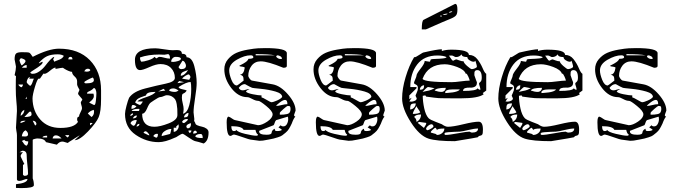

<svg xmlns="http://www.w3.org/2000/svg" viewBox="-20 -725 3499 986"><path d="M62 221Q121 215 121 194Q112 194 100 199Q88 204 80 204Q67 204 67 196V-31Q67 -39 64 -54L62 -69Q62 -74 64.5 -112.5Q67 -151 67 -155Q67 -177 64 -205.5Q61 -234 61 -272Q61 -324 62 -334L55 -339Q62 -367 62 -383Q62 -385 55 -420Q55 -444 63 -450.5Q71 -457 93 -457Q124 -457 130 -454.5Q136 -452 148 -433Q230 -475 283 -475Q384 -475 441.5 -416Q499 -357 499 -261V-217Q499 -152 487 -124Q475 -95 432 -50Q389 -5 363 -5Q388 -27 388 -28Q388 -29 387 -29L333 5Q330 9 327 9Q325 9 315.5 5.5Q306 2 300 2Q285 2 272 18Q265 17 216 5Q208 -14 172 -14Q167 -14 157.5 -11.5Q148 -9 148 -7V191Q154 207 154 226Q154 241 88 241Q71 241 62 240ZM98 122V172Q98 174 105 178Q124 178 124 167Q124 150 120.5 119.5Q117 89 117 72Q117 49 95 49Q93 49 80 57H98Q86 69 86 77Q86 79 95 97.5Q104 116 105 117ZM92 -1Q96 2 102 12Q108 22 117 23Q125 15 125 1Q108 1 105 -7Q104 -7 92 -1ZM296 -14Q282 -30 267 -30Q253 -30 250 -14ZM222 -28Q200 -28 198 -19H222ZM314 -31 326 -19Q335 -24 335 -31ZM111 -56Q95 -48 92 -25Q95 -25 101 -24.5Q107 -24 109 -24Q124 -24 124 -35Q124 -47 111 -56ZM147 -219Q148 -155 186.5 -111.5Q225 -68 290 -68Q362 -68 381 -100Q376 -102 376 -112Q376 -126 386 -126Q386 -135 393.5 -148.5Q401 -162 401 -170Q401 -175 398 -184.5Q395 -194 395 -199Q395 -201 399 -207L403 -213Q403 -216 392 -228Q381 -240 381 -244Q381 -248 384.5 -254.5Q388 -261 388 -263L387 -266Q386 -268 384 -271.5Q382 -275 380 -279Q378 -283 377 -286.5Q376 -290 376 -291V-308Q376 -321 363 -332.5Q350 -344 350 -356Q343 -356 331.5 -361Q320 -366 312 -371Q304 -376 303 -377Q295 -377 265 -371V-378Q256 -378 237 -362Q218 -346 209 -346Q205 -346 203 -347L185 -321H179Q172 -321 159.5 -279.5Q147 -238 147 -219ZM148 -105 160 -81Q167 -81 167 -91Q163 -105 148 -105ZM445 -94Q442 -92 442 -90Q442 -85 444 -81L456 -93Q446 -94 445 -94ZM108 -105Q85 -105 85 -96Q86 -94 86 -93Q108 -100 111 -105ZM129 -149 105 -124Q142 -124 142 -137Q142 -152 135 -152Q132 -152 129 -149ZM431 -142 450 -124Q463 -133 463 -152Q463 -153 462 -157V-161Q442 -156 431 -142ZM105 -161Q86 -152 86 -130Q105 -141 105 -161ZM438 -199Q439 -197 450 -192L462 -186H465Q470 -186 472.5 -209.5Q475 -233 475 -247Q475 -255 471.5 -264Q468 -273 462 -273Q454 -265 446.5 -260.5Q439 -256 435.5 -255Q432 -254 429.5 -251.5Q427 -249 427 -244H460Q462 -237 462 -231Q462 -216 438 -199ZM117 -229 111 -217H117ZM74 -291Q76 -286 81.5 -281.5Q87 -277 90 -277Q92 -277 95 -282Q98 -287 98 -291ZM117 -303Q118 -299 124.5 -292.5Q131 -286 135 -284Q142 -288 147 -303Q152 -318 154 -321H129L135 -327Q133 -328 132 -328Q126 -328 121.5 -318.5Q117 -309 117 -303ZM413 -303Q413 -297 422 -297Q462 -297 462 -313Q462 -322 456 -327Q443 -322 428 -314Q413 -306 413 -303ZM135 -352Q139 -346 148 -346Q165 -346 183 -359Q201 -372 213 -388Q225 -404 238 -418Q251 -432 259 -433Q253 -421 253 -420L259 -408Q266 -412 276.5 -415.5Q287 -419 294.5 -423.5Q302 -428 308 -438Q296 -446 276 -446Q242 -446 221 -436Q200 -426 179 -401Q180 -400 181 -400Q182 -400 184.5 -401.5Q187 -403 190.5 -405Q194 -407 198 -408V-407Q199 -406 199 -405Q199 -398 185.5 -387.5Q172 -377 155.5 -367Q139 -357 135 -352ZM431 -372Q418 -372 413 -358H418Q424 -357 425 -357Q441 -357 444 -365Q440 -372 431 -372ZM117 -391Q104 -391 92 -377H117ZM80 -414Q80 -412 84.5 -401Q89 -390 92 -389Q111 -403 111 -411Q111 -417 101.5 -421.5Q92 -426 87 -426Q86 -426 83 -421.5Q80 -417 80 -414ZM342 -433Q331 -433 331 -420H352Q352 -433 342 -433Z M919 -38Q911 -38 896.5 -28Q882 -18 878 -18Q828 5 795 5Q732 5 677 -32.5Q622 -70 622 -140Q622 -153 629.5 -181.5Q637 -210 643 -223Q665 -255 725 -270.5Q785 -286 831.5 -295.5Q878 -305 878 -325Q878 -355 858.5 -375.5Q839 -396 804 -396Q782 -396 747.5 -380.5Q713 -365 699 -365Q673 -365 673 -418Q673 -477 777 -477Q790 -477 822 -472Q854 -467 866 -467Q869 -467 877 -467.5Q885 -468 889 -468Q914 -468 914 -449Q938 -449 938 -431Q966 -431 978 -385Q990 -339 990 -299Q990 -273 982 -223Q974 -173 974 -148Q974 -142 976 -130.5Q978 -119 978 -113Q978 -112 977.5 -109Q977 -106 977 -104Q982 -94 983 -93Q983 -86 993.5 -81.5Q1004 -77 1017 -74.5Q1030 -72 1040.5 -64.5Q1051 -57 1051 -45Q1051 -2 1026 12Q995 2 983 0Q973 -2 947 -20Q921 -38 919 -38ZM767 -26Q780 -18 782 -18Q791 -18 791 -37L786 -38Q774 -38 767 -26ZM983 -26Q983 -16 1021 -16Q1021 -37 1011 -37Q989 -37 983 -26ZM860 -63Q844 -63 827 -52.5Q810 -42 810 -26L853 -37Q855 -37 860 -63ZM717 -43Q719 -42 726 -38.5Q733 -35 738.5 -32.5Q744 -30 747 -30Q747 -35 739.5 -43Q732 -51 728 -51Q721 -51 717 -43ZM983 -54Q972 -54 972 -39Q989 -39 992 -46Q987 -54 983 -54ZM948 -55Q948 -46 955 -42Q963 -47 963 -55ZM872 -69V-48Q882 -48 890 -57.5Q898 -67 898 -78L897 -82Q897 -86 897 -87L884 -74L886 -69ZM937 -75Q937 -72 939.5 -69Q942 -66 944 -66Q961 -66 961 -92Q955 -92 946 -87Q937 -82 937 -75ZM696 -89Q683 -89 681 -75Q696 -77 696 -89ZM710 -141Q710 -74 773 -74Q802 -74 846.5 -91.5Q891 -109 891 -134V-138Q891 -156 890.5 -165.5Q890 -175 887.5 -190.5Q885 -206 879.5 -214.5Q874 -223 863 -229.5Q852 -236 836 -236Q831 -236 821 -231.5Q811 -227 807 -227Q800 -227 791.5 -222.5Q783 -218 770.5 -209.5Q758 -201 755 -199Q746 -194 735 -167.5Q724 -141 710 -141ZM650 -93Q651 -90 654.5 -86.5Q658 -83 661 -81Q664 -79 665 -79Q672 -79 677 -91Q682 -103 682 -109Q657 -109 650 -93ZM915 -100Q917 -93 925 -93Q927 -93 936 -100.5Q945 -108 945 -111Q945 -114 941 -114Q923 -114 915 -100ZM683 -132Q669 -132 662 -117Q683 -117 683 -132ZM948 -145Q940 -145 932.5 -137.5Q925 -130 925 -122Q938 -122 943 -127Q948 -132 948 -145ZM662 -143Q659 -143 654 -139Q649 -135 649 -133L650 -130Q653 -130 658 -133Q663 -136 663 -138V-140Q662 -142 662 -143ZM914 -223Q914 -212 918.5 -194Q923 -176 923 -165Q923 -154 920 -141Q942 -146 952 -185Q962 -224 962 -268Q962 -294 959 -304Q937 -304 897 -278Q899 -270 917 -266.5Q935 -263 939 -260Q935 -254 931 -250.5Q927 -247 924 -246Q921 -245 918.5 -243Q916 -241 915 -236.5Q914 -232 914 -223ZM693 -155Q696 -158 696 -165Q696 -166 691 -166Q662 -166 656 -155ZM662 -186Q655 -186 655 -166Q670 -166 681 -179Q671 -186 662 -186ZM674 -199Q676 -196 686 -191Q696 -186 699 -186Q701 -186 707 -193.5Q713 -201 713 -204H686Q691 -213 730.5 -226Q770 -239 779 -253H775Q732 -253 730 -235Q725 -233 716 -230Q707 -227 702 -225Q697 -223 691 -219.5Q685 -216 681 -211Q677 -206 674 -199ZM848 -260Q859 -253 878 -253Q887 -253 897 -260Q882 -271 870 -271Q853 -271 848 -260ZM820 -269 792 -255 829 -260ZM900 -309 891 -298 926 -303ZM915 -321 952 -315 953 -318Q955 -321 956.5 -324.5Q958 -328 958 -329Q958 -333 954.5 -338Q951 -343 949 -343Q943 -343 931.5 -335.5Q920 -328 915 -321ZM946 -365Q944 -364 939.5 -363Q935 -362 933 -361Q931 -360 927 -358.5Q923 -357 921 -356Q919 -355 916 -353Q913 -351 911.5 -348.5Q910 -346 909 -343Q908 -340 908 -336Q927 -336 946 -365ZM897 -381Q897 -378 901 -374Q905 -370 910 -370Q935 -370 935 -388Q935 -395 929.5 -404Q924 -413 917 -413ZM699 -430Q699 -415 706 -408Q717 -408 741.5 -415.5Q766 -423 773 -433L783 -425Q784 -425 789.5 -429Q795 -433 798 -433Q809 -433 824.5 -428.5Q840 -424 853 -424Q853 -447 842 -447Q840 -447 833.5 -445.5Q827 -444 824 -444Q805 -445 798 -445Q742 -445 699 -430ZM882 -433Q873 -433 866 -425.5Q859 -418 859 -408Q860 -408 864 -407.5Q868 -407 869 -407Q879 -407 894 -411.5Q909 -416 909 -423Q909 -433 882 -433Z M1312 -2 1267 -8Q1262 -8 1225 -21Q1188 -34 1182 -34Q1177 -34 1172 -30.5Q1167 -27 1163 -27Q1144 -27 1144 -97Q1144 -126 1154 -126Q1161 -124 1172 -116Q1183 -108 1188 -108L1305 -82Q1325 -82 1352.5 -100.5Q1380 -119 1380 -138Q1380 -154 1347.5 -180.5Q1315 -207 1307 -207Q1293 -207 1276 -216.5Q1259 -226 1250 -226Q1204 -226 1168 -272.5Q1132 -319 1132 -369Q1132 -399 1151 -421Q1170 -443 1194 -453.5Q1218 -464 1252 -470Q1286 -476 1305 -477Q1324 -478 1343 -478Q1453 -478 1453 -452V-386Q1453 -377 1435 -377Q1355 -410 1319 -410Q1289 -410 1272 -387.5Q1255 -365 1255 -335Q1255 -331 1261.5 -321.5Q1268 -312 1275 -311L1380 -292Q1420 -285 1459 -240Q1498 -195 1498 -157Q1498 -156 1494 -146Q1490 -136 1490 -132Q1490 -131 1492.5 -128.5Q1495 -126 1497 -126Q1489 -120 1478 -90Q1471 -75 1464 -63.5Q1457 -52 1446.5 -43.5Q1436 -35 1429.5 -30Q1423 -25 1407 -20Q1391 -15 1385 -13.5Q1379 -12 1358 -8Q1337 -4 1330 -3ZM1194 -58Q1199 -47 1239 -37.5Q1279 -28 1296 -28Q1305 -28 1305 -34Q1296 -38 1292 -58H1231Q1223 -77 1168 -77Q1168 -52 1181 -52Q1192 -52 1194 -58ZM1311 -49Q1311 -33 1349 -33Q1363 -33 1369 -36Q1375 -39 1375 -43.5Q1375 -48 1378.5 -54Q1382 -60 1391 -64Q1391 -56 1393.5 -54Q1396 -52 1403 -52Q1421 -52 1428 -58Q1425 -62 1410 -71L1422 -82Q1425 -76 1435 -76Q1447 -76 1453.5 -88Q1460 -100 1460 -113Q1460 -122 1458 -126L1398 -108Q1393 -103 1390.5 -94Q1388 -85 1385 -82L1311 -53ZM1458 -181H1457Q1454 -181 1435.5 -165Q1417 -149 1417 -145V-136Q1430 -136 1436 -136.5Q1442 -137 1452.5 -139Q1463 -141 1467.5 -147.5Q1472 -154 1472 -164Q1472 -178 1467 -180Q1463 -181 1458 -181ZM1444 -212Q1434 -212 1417 -199Q1400 -186 1398 -181Q1409 -181 1426 -185.5Q1443 -190 1456 -190Q1456 -212 1444 -212ZM1323 -225Q1329 -224 1349.5 -212Q1370 -200 1373 -200Q1383 -200 1403 -209Q1423 -218 1429 -227Q1429 -245 1394.5 -255Q1360 -265 1318.5 -269Q1277 -273 1275 -274Q1270 -276 1261 -280.5Q1252 -285 1245.5 -289Q1239 -293 1237 -293Q1221 -293 1206 -274Q1212 -261 1227 -261Q1233 -261 1243.5 -264.5Q1254 -268 1262 -268Q1247 -262 1243 -255Q1248 -247 1278 -241Q1308 -235 1323 -235ZM1157 -363Q1157 -344 1168.5 -315Q1180 -286 1197 -286Q1199 -286 1231 -311Q1231 -327 1227.5 -332.5Q1224 -338 1212 -342Q1232 -342 1237 -378Q1234 -381 1227 -382Q1220 -383 1214.5 -384Q1209 -385 1209 -387Q1209 -388 1219.5 -393Q1230 -398 1241.5 -406Q1253 -414 1256 -423Q1281 -423 1281 -431Q1281 -441 1267 -441Q1236 -441 1196.5 -418.5Q1157 -396 1157 -363ZM1398 -434Q1407 -422 1422 -422L1428 -423Q1428 -431 1420 -436Q1412 -441 1403 -441Q1402 -441 1400 -438Q1398 -435 1398 -434ZM1293 -447V-441H1391Q1362 -447 1293 -447Z M1770 -2 1725 -8Q1720 -8 1683 -21Q1646 -34 1640 -34Q1635 -34 1630 -30.5Q1625 -27 1621 -27Q1602 -27 1602 -97Q1602 -126 1612 -126Q1619 -124 1630 -116Q1641 -108 1646 -108L1763 -82Q1783 -82 1810.5 -100.5Q1838 -119 1838 -138Q1838 -154 1805.5 -180.5Q1773 -207 1765 -207Q1751 -207 1734 -216.5Q1717 -226 1708 -226Q1662 -226 1626 -272.5Q1590 -319 1590 -369Q1590 -399 1609 -421Q1628 -443 1652 -453.5Q1676 -464 1710 -470Q1744 -476 1763 -477Q1782 -478 1801 -478Q1911 -478 1911 -452V-386Q1911 -377 1893 -377Q1813 -410 1777 -410Q1747 -410 1730 -387.5Q1713 -365 1713 -335Q1713 -331 1719.5 -321.5Q1726 -312 1733 -311L1838 -292Q1878 -285 1917 -240Q1956 -195 1956 -157Q1956 -156 1952 -146Q1948 -136 1948 -132Q1948 -131 1950.5 -128.5Q1953 -126 1955 -126Q1947 -120 1936 -90Q1929 -75 1922 -63.5Q1915 -52 1904.5 -43.5Q1894 -35 1887.5 -30Q1881 -25 1865 -20Q1849 -15 1843 -13.5Q1837 -12 1816 -8Q1795 -4 1788 -3ZM1652 -58Q1657 -47 1697 -37.5Q1737 -28 1754 -28Q1763 -28 1763 -34Q1754 -38 1750 -58H1689Q1681 -77 1626 -77Q1626 -52 1639 -52Q1650 -52 1652 -58ZM1769 -49Q1769 -33 1807 -33Q1821 -33 1827 -36Q1833 -39 1833 -43.5Q1833 -48 1836.5 -54Q1840 -60 1849 -64Q1849 -56 1851.5 -54Q1854 -52 1861 -52Q1879 -52 1886 -58Q1883 -62 1868 -71L1880 -82Q1883 -76 1893 -76Q1905 -76 1911.5 -88Q1918 -100 1918 -113Q1918 -122 1916 -126L1856 -108Q1851 -103 1848.5 -94Q1846 -85 1843 -82L1769 -53ZM1916 -181H1915Q1912 -181 1893.5 -165Q1875 -149 1875 -145V-136Q1888 -136 1894 -136.5Q1900 -137 1910.5 -139Q1921 -141 1925.5 -147.5Q1930 -154 1930 -164Q1930 -178 1925 -180Q1921 -181 1916 -181ZM1902 -212Q1892 -212 1875 -199Q1858 -186 1856 -181Q1867 -181 1884 -185.5Q1901 -190 1914 -190Q1914 -212 1902 -212ZM1781 -225Q1787 -224 1807.5 -212Q1828 -200 1831 -200Q1841 -200 1861 -209Q1881 -218 1887 -227Q1887 -245 1852.5 -255Q1818 -265 1776.5 -269Q1735 -273 1733 -274Q1728 -276 1719 -280.5Q1710 -285 1703.5 -289Q1697 -293 1695 -293Q1679 -293 1664 -274Q1670 -261 1685 -261Q1691 -261 1701.5 -264.5Q1712 -268 1720 -268Q1705 -262 1701 -255Q1706 -247 1736 -241Q1766 -235 1781 -235ZM1615 -363Q1615 -344 1626.5 -315Q1638 -286 1655 -286Q1657 -286 1689 -311Q1689 -327 1685.5 -332.5Q1682 -338 1670 -342Q1690 -342 1695 -378Q1692 -381 1685 -382Q1678 -383 1672.5 -384Q1667 -385 1667 -387Q1667 -388 1677.5 -393Q1688 -398 1699.5 -406Q1711 -414 1714 -423Q1739 -423 1739 -431Q1739 -441 1725 -441Q1694 -441 1654.5 -418.5Q1615 -396 1615 -363ZM1856 -434Q1865 -422 1880 -422L1886 -423Q1886 -431 1878 -436Q1870 -441 1861 -441Q1860 -441 1858 -438Q1856 -435 1856 -434ZM1751 -447V-441H1849Q1820 -447 1751 -447Z M2045 -219Q2045 -269 2063 -329Q2081 -389 2107 -432Q2108 -431 2109 -431Q2115 -431 2133.5 -443.5Q2152 -456 2157 -456Q2226 -472 2249 -472V-463Q2269 -470 2298 -470Q2388 -470 2388 -443Q2414 -443 2431 -421.5Q2448 -400 2458.5 -375Q2469 -350 2477 -346V-260L2459 -247L2464 -241Q2437 -220 2346 -220Q2250 -220 2233.5 -221Q2217 -222 2168 -229Q2167 -235 2162 -235Q2161 -235 2157 -234Q2153 -233 2151 -233Q2151 -204 2158.5 -169Q2166 -134 2181 -118Q2189 -110 2218 -99Q2247 -88 2249 -87Q2267 -74 2280 -74Q2306 -74 2359.5 -87Q2413 -100 2438 -100Q2460 -100 2460 -59Q2460 -39 2456.5 -34Q2453 -29 2445.5 -28Q2438 -27 2433 -20Q2427 -18 2316 0Q2222 0 2181 -13Q2134 -28 2089.5 -98Q2045 -168 2045 -219ZM2193 -44Q2215 -38 2218 -37Q2223 -32 2224 -32Q2239 -32 2250.5 -41.5Q2262 -51 2262 -65Q2224 -65 2224 -56Q2224 -59 2220.5 -64Q2217 -69 2215 -69Q2213 -69 2202.5 -59.5Q2192 -50 2192 -47Q2193 -45 2193 -44ZM2261 -37Q2266 -32 2267 -32Q2287 -32 2332 -40.5Q2377 -49 2391 -49L2397 -46L2403 -44Q2435 -44 2435 -65Q2416 -65 2385.5 -57.5Q2355 -50 2341 -49Q2331 -49 2313 -48Q2295 -47 2281 -46L2267 -44ZM2168 -62Q2168 -61 2171 -58.5Q2174 -56 2175 -56Q2184 -58 2195 -65Q2206 -72 2206 -75Q2206 -79 2204 -82Q2202 -85 2200 -86Q2198 -87 2197 -87Q2188 -87 2178 -78.5Q2168 -70 2168 -62ZM2125 -94 2157 -68Q2169 -86 2169 -91L2168 -94L2132 -99ZM2107 -124Q2119 -115 2119 -99Q2142 -111 2142 -137Q2113 -137 2107 -124ZM2119 -180Q2100 -150 2100 -140Q2129 -140 2138 -148Q2135 -155 2128 -164.5Q2121 -174 2119 -180ZM2115 -194Q2096 -194 2091 -188.5Q2086 -183 2086 -163Q2098 -163 2106.5 -172.5Q2115 -182 2115 -194ZM2094 -223 2082 -204Q2083 -204 2087 -203.5Q2091 -203 2092 -203Q2101 -203 2110.5 -207.5Q2120 -212 2120 -220Q2120 -221 2117 -226.5Q2114 -232 2114 -235Q2116 -240 2119.5 -247.5Q2123 -255 2124.5 -260.5Q2126 -266 2126 -274Q2126 -286 2116 -290.5Q2106 -295 2106 -299Q2106 -303 2112.5 -317.5Q2119 -332 2119 -337Q2119 -346 2140 -372.5Q2161 -399 2161 -412Q2163 -412 2173 -410Q2183 -408 2186 -408Q2189 -408 2190 -413.5Q2191 -419 2193 -420Q2198 -422 2218 -422.5Q2238 -423 2255.5 -425Q2273 -427 2273 -432Q2256 -440 2226 -440Q2158 -440 2122.5 -394Q2087 -348 2087 -278H2119V-272L2082 -235V-216ZM2313 -266H2307Q2266 -266 2266 -250L2267 -249Q2267 -248 2267 -247L2280 -248Q2293 -249 2304.5 -250.5Q2316 -252 2327.5 -256Q2339 -260 2341 -266ZM2177 -278Q2175 -278 2164.5 -268Q2154 -258 2150 -253Q2158 -255 2168 -257Q2178 -259 2183 -260Q2188 -261 2195.5 -264Q2203 -267 2212 -272Q2210 -273 2181 -278ZM2212 -260Q2232 -253 2247 -253Q2256 -253 2262.5 -259Q2269 -265 2269 -274Q2219 -274 2212 -260ZM2429 -299Q2429 -285 2418 -279.5Q2407 -274 2393.5 -275Q2380 -276 2369 -272.5Q2358 -269 2358 -258Q2428 -258 2433 -272Q2438 -264 2447 -264Q2447 -272 2443.5 -282Q2440 -292 2440 -296Q2440 -299 2447 -304.5Q2454 -310 2454 -326Q2454 -365 2431 -365Q2424 -365 2420.5 -361.5Q2417 -358 2416.5 -353.5Q2416 -349 2416 -339Q2427 -306 2429 -303ZM2158 -287Q2149 -287 2142.5 -280Q2136 -273 2136 -264Q2149 -264 2153.5 -269Q2158 -274 2158 -287ZM2150 -320Q2159 -303 2298 -303Q2316 -303 2345.5 -307Q2375 -311 2392 -311Q2392 -316 2385 -331.5Q2378 -347 2374 -347L2372 -346Q2365 -367 2327.5 -381Q2290 -395 2264 -395Q2178 -395 2150 -320ZM2361 -410Q2361 -402 2379 -386Q2397 -370 2403 -370Q2409 -370 2419 -374Q2429 -378 2429 -383Q2429 -388 2425 -401L2421 -414Q2421 -408 2409 -408Q2401 -409 2390.5 -416Q2380 -423 2380 -432Q2351 -432 2351 -446Q2350 -446 2347 -442.5Q2344 -439 2337.5 -435.5Q2331 -432 2321 -432Q2317 -432 2311 -436Q2305 -440 2298 -440Q2297 -440 2291.5 -439.5Q2286 -439 2285 -439Q2287 -438 2294.5 -426Q2302 -414 2307 -413Q2308 -413 2314 -416.5Q2320 -420 2324 -420Q2325 -420 2338 -415Q2351 -410 2361 -410ZM2303 -667Q2288 -667 2285 -660Q2300 -660 2303 -667ZM2279 -655Q2261 -655 2253 -648Q2276 -648 2279 -655ZM2241 -642Q2243 -639 2245 -639Q2248 -639 2248 -642Q2248 -646 2245 -646Q2241 -646 2241 -642ZM2329 -676Q2329 -655 2322.5 -646.5Q2316 -638 2297 -630Q2271 -620 2167 -574H2146Q2146 -618 2155 -623L2315 -704L2318 -705Q2329 -705 2329 -676Z M2539 -219Q2539 -269 2557 -329Q2575 -389 2601 -432Q2602 -431 2603 -431Q2609 -431 2627.5 -443.5Q2646 -456 2651 -456Q2720 -472 2743 -472V-463Q2763 -470 2792 -470Q2882 -470 2882 -443Q2908 -443 2925 -421.5Q2942 -400 2952.5 -375Q2963 -350 2971 -346V-260L2953 -247L2958 -241Q2931 -220 2840 -220Q2744 -220 2727.5 -221Q2711 -222 2662 -229Q2661 -235 2656 -235Q2655 -235 2651 -234Q2647 -233 2645 -233Q2645 -204 2652.5 -169Q2660 -134 2675 -118Q2683 -110 2712 -99Q2741 -88 2743 -87Q2761 -74 2774 -74Q2800 -74 2853.5 -87Q2907 -100 2932 -100Q2954 -100 2954 -59Q2954 -39 2950.5 -34Q2947 -29 2939.5 -28Q2932 -27 2927 -20Q2921 -18 2810 0Q2716 0 2675 -13Q2628 -28 2583.5 -98Q2539 -168 2539 -219ZM2687 -44Q2709 -38 2712 -37Q2717 -32 2718 -32Q2733 -32 2744.5 -41.5Q2756 -51 2756 -65Q2718 -65 2718 -56Q2718 -59 2714.5 -64Q2711 -69 2709 -69Q2707 -69 2696.5 -59.5Q2686 -50 2686 -47Q2687 -45 2687 -44ZM2755 -37Q2760 -32 2761 -32Q2781 -32 2826 -40.5Q2871 -49 2885 -49L2891 -46L2897 -44Q2929 -44 2929 -65Q2910 -65 2879.5 -57.5Q2849 -50 2835 -49Q2825 -49 2807 -48Q2789 -47 2775 -46L2761 -44ZM2662 -62Q2662 -61 2665 -58.5Q2668 -56 2669 -56Q2678 -58 2689 -65Q2700 -72 2700 -75Q2700 -79 2698 -82Q2696 -85 2694 -86Q2692 -87 2691 -87Q2682 -87 2672 -78.5Q2662 -70 2662 -62ZM2619 -94 2651 -68Q2663 -86 2663 -91L2662 -94L2626 -99ZM2601 -124Q2613 -115 2613 -99Q2636 -111 2636 -137Q2607 -137 2601 -124ZM2613 -180Q2594 -150 2594 -140Q2623 -140 2632 -148Q2629 -155 2622 -164.5Q2615 -174 2613 -180ZM2609 -194Q2590 -194 2585 -188.5Q2580 -183 2580 -163Q2592 -163 2600.5 -172.5Q2609 -182 2609 -194ZM2588 -223 2576 -204Q2577 -204 2581 -203.5Q2585 -203 2586 -203Q2595 -203 2604.5 -207.5Q2614 -212 2614 -220Q2614 -221 2611 -226.5Q2608 -232 2608 -235Q2610 -240 2613.5 -247.5Q2617 -255 2618.5 -260.5Q2620 -266 2620 -274Q2620 -286 2610 -290.5Q2600 -295 2600 -299Q2600 -303 2606.5 -317.5Q2613 -332 2613 -337Q2613 -346 2634 -372.5Q2655 -399 2655 -412Q2657 -412 2667 -410Q2677 -408 2680 -408Q2683 -408 2684 -413.5Q2685 -419 2687 -420Q2692 -422 2712 -422.5Q2732 -423 2749.5 -425Q2767 -427 2767 -432Q2750 -440 2720 -440Q2652 -440 2616.5 -394Q2581 -348 2581 -278H2613V-272L2576 -235V-216ZM2807 -266H2801Q2760 -266 2760 -250L2761 -249Q2761 -248 2761 -247L2774 -248Q2787 -249 2798.5 -250.5Q2810 -252 2821.5 -256Q2833 -260 2835 -266ZM2671 -278Q2669 -278 2658.5 -268Q2648 -258 2644 -253Q2652 -255 2662 -257Q2672 -259 2677 -260Q2682 -261 2689.5 -264Q2697 -267 2706 -272Q2704 -273 2675 -278ZM2706 -260Q2726 -253 2741 -253Q2750 -253 2756.5 -259Q2763 -265 2763 -274Q2713 -274 2706 -260ZM2923 -299Q2923 -285 2912 -279.5Q2901 -274 2887.5 -275Q2874 -276 2863 -272.5Q2852 -269 2852 -258Q2922 -258 2927 -272Q2932 -264 2941 -264Q2941 -272 2937.5 -282Q2934 -292 2934 -296Q2934 -299 2941 -304.5Q2948 -310 2948 -326Q2948 -365 2925 -365Q2918 -365 2914.5 -361.5Q2911 -358 2910.5 -353.5Q2910 -349 2910 -339Q2921 -306 2923 -303ZM2652 -287Q2643 -287 2636.5 -280Q2630 -273 2630 -264Q2643 -264 2647.5 -269Q2652 -274 2652 -287ZM2644 -320Q2653 -303 2792 -303Q2810 -303 2839.5 -307Q2869 -311 2886 -311Q2886 -316 2879 -331.5Q2872 -347 2868 -347L2866 -346Q2859 -367 2821.5 -381Q2784 -395 2758 -395Q2672 -395 2644 -320ZM2855 -410Q2855 -402 2873 -386Q2891 -370 2897 -370Q2903 -370 2913 -374Q2923 -378 2923 -383Q2923 -388 2919 -401L2915 -414Q2915 -408 2903 -408Q2895 -409 2884.5 -416Q2874 -423 2874 -432Q2845 -432 2845 -446Q2844 -446 2841 -442.5Q2838 -439 2831.5 -435.5Q2825 -432 2815 -432Q2811 -432 2805 -436Q2799 -440 2792 -440Q2791 -440 2785.5 -439.5Q2780 -439 2779 -439Q2781 -438 2788.5 -426Q2796 -414 2801 -413Q2802 -413 2808 -416.5Q2814 -420 2818 -420Q2819 -420 2832 -415Q2845 -410 2855 -410Z M3216 -2 3171 -8Q3166 -8 3129 -21Q3092 -34 3086 -34Q3081 -34 3076 -30.5Q3071 -27 3067 -27Q3048 -27 3048 -97Q3048 -126 3058 -126Q3065 -124 3076 -116Q3087 -108 3092 -108L3209 -82Q3229 -82 3256.5 -100.5Q3284 -119 3284 -138Q3284 -154 3251.5 -180.5Q3219 -207 3211 -207Q3197 -207 3180 -216.5Q3163 -226 3154 -226Q3108 -226 3072 -272.5Q3036 -319 3036 -369Q3036 -399 3055 -421Q3074 -443 3098 -453.5Q3122 -464 3156 -470Q3190 -476 3209 -477Q3228 -478 3247 -478Q3357 -478 3357 -452V-386Q3357 -377 3339 -377Q3259 -410 3223 -410Q3193 -410 3176 -387.5Q3159 -365 3159 -335Q3159 -331 3165.5 -321.5Q3172 -312 3179 -311L3284 -292Q3324 -285 3363 -240Q3402 -195 3402 -157Q3402 -156 3398 -146Q3394 -136 3394 -132Q3394 -131 3396.5 -128.5Q3399 -126 3401 -126Q3393 -120 3382 -90Q3375 -75 3368 -63.5Q3361 -52 3350.5 -43.5Q3340 -35 3333.5 -30Q3327 -25 3311 -20Q3295 -15 3289 -13.5Q3283 -12 3262 -8Q3241 -4 3234 -3ZM3098 -58Q3103 -47 3143 -37.5Q3183 -28 3200 -28Q3209 -28 3209 -34Q3200 -38 3196 -58H3135Q3127 -77 3072 -77Q3072 -52 3085 -52Q3096 -52 3098 -58ZM3215 -49Q3215 -33 3253 -33Q3267 -33 3273 -36Q3279 -39 3279 -43.5Q3279 -48 3282.5 -54Q3286 -60 3295 -64Q3295 -56 3297.5 -54Q3300 -52 3307 -52Q3325 -52 3332 -58Q3329 -62 3314 -71L3326 -82Q3329 -76 3339 -76Q3351 -76 3357.5 -88Q3364 -100 3364 -113Q3364 -122 3362 -126L3302 -108Q3297 -103 3294.5 -94Q3292 -85 3289 -82L3215 -53ZM3362 -181H3361Q3358 -181 3339.5 -165Q3321 -149 3321 -145V-136Q3334 -136 3340 -136.5Q3346 -137 3356.5 -139Q3367 -141 3371.5 -147.5Q3376 -154 3376 -164Q3376 -178 3371 -180Q3367 -181 3362 -181ZM3348 -212Q3338 -212 3321 -199Q3304 -186 3302 -181Q3313 -181 3330 -185.5Q3347 -190 3360 -190Q3360 -212 3348 -212ZM3227 -225Q3233 -224 3253.5 -212Q3274 -200 3277 -200Q3287 -200 3307 -209Q3327 -218 3333 -227Q3333 -245 3298.5 -255Q3264 -265 3222.5 -269Q3181 -273 3179 -274Q3174 -276 3165 -280.5Q3156 -285 3149.5 -289Q3143 -293 3141 -293Q3125 -293 3110 -274Q3116 -261 3131 -261Q3137 -261 3147.5 -264.5Q3158 -268 3166 -268Q3151 -262 3147 -255Q3152 -247 3182 -241Q3212 -235 3227 -235ZM3061 -363Q3061 -344 3072.5 -315Q3084 -286 3101 -286Q3103 -286 3135 -311Q3135 -327 3131.5 -332.5Q3128 -338 3116 -342Q3136 -342 3141 -378Q3138 -381 3131 -382Q3124 -383 3118.5 -384Q3113 -385 3113 -387Q3113 -388 3123.5 -393Q3134 -398 3145.5 -406Q3157 -414 3160 -423Q3185 -423 3185 -431Q3185 -441 3171 -441Q3140 -441 3100.5 -418.5Q3061 -396 3061 -363ZM3302 -434Q3311 -422 3326 -422L3332 -423Q3332 -431 3324 -436Q3316 -441 3307 -441Q3306 -441 3304 -438Q3302 -435 3302 -434ZM3197 -447V-441H3295Q3266 -447 3197 -447Z"/></svg>

Font: CabinSketch
Style: Regular
Weight: 400
Designer: Pablo Impallari
Foundry: Pablo Impallari. www.impallari.com Igino Marini. www.ikern.com
Version: Version 1.002